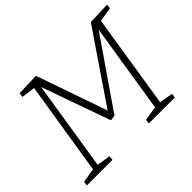

<svg xmlns="http://www.w3.org/2000/svg" viewBox="-144 -935 1175 1175"><g transform="rotate(-45 443.5 -347.5)"><path d="M883 -667 790 -651 694 -43 782 -28 778 0H553L557 -28L650 -43L742 -623L438 -182L403 -178L245 -623L153 -43L242 -28L238 0H17L21 -28L113 -43L210 -650L121 -662L125 -690L271 -695L431 -234L741 -690L887 -695Z"/></g></svg>

Font: Bitter Light
Style: Italic
Weight: 300
Italic angle: -9°
Designer: Sol Matas, and Bitter project Authors
Foundry: Sol Matas
Version: Version 2.001